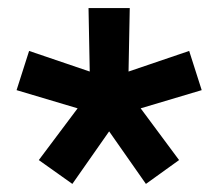

<svg xmlns="http://www.w3.org/2000/svg" viewBox="-20 -778 540 475"><path d="M159 -323 76 -382 172 -510 21 -555 52 -652 202 -601 199 -758H301L298 -601L448 -652L479 -555L328 -510L423 -382L341 -323L250 -453Z"/></svg>

Font: M PLUS Code Latin SemiBold
Style: Regular
Weight: 600
Designer: Coji Morishita
Foundry: UNDERFOREST DESIGN
Version: Version 1.002; ttfautohint (v1.8.3)